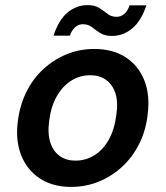

<svg xmlns="http://www.w3.org/2000/svg" viewBox="-20 -721 650 753"><path d="M258 12Q187 12 136.5 -21Q86 -54 63 -112.5Q40 -171 50 -246Q58 -309 83.5 -360.5Q109 -412 149.5 -449.5Q190 -487 241 -508Q292 -529 350 -529Q422 -529 472.5 -496.5Q523 -464 546 -406Q569 -348 559 -271Q552 -209 526 -157Q500 -105 459.5 -67.5Q419 -30 368 -9Q317 12 258 12ZM276 -91Q316 -91 350 -112Q384 -133 406.5 -173Q429 -213 436 -269Q444 -321 432.5 -355.5Q421 -390 395.5 -408Q370 -426 334 -426Q294 -426 260 -405Q226 -384 203 -344Q180 -304 173 -248Q166 -197 177.5 -162Q189 -127 214.5 -109Q240 -91 276 -91ZM190 -581Q210 -643 245 -672Q280 -701 324 -701Q352 -701 369.5 -689.5Q387 -678 402 -666.5Q417 -655 437 -655Q454 -655 467.5 -666.5Q481 -678 488 -700H554Q534 -639 498.5 -609.5Q463 -580 419 -580Q391 -580 373 -591.5Q355 -603 340.5 -614.5Q326 -626 305 -626Q289 -626 275.5 -615Q262 -604 254 -581Z"/></svg>

Font: DM Sans 11pt SemiBold
Style: Italic
Weight: 600
Italic angle: -10°
Version: Version 4.004;gftools[0.9.30]